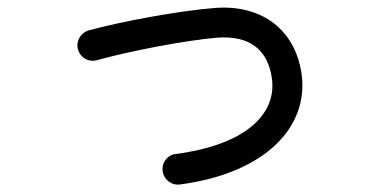

<svg xmlns="http://www.w3.org/2000/svg" viewBox="-20 -481 1040 510"><path d="M458 9C686 -21 801 -145 781 -285C764 -402 676 -469 552 -460C460 -453 301 -424 215 -400C194 -394 181 -371 187 -350C193 -328 215 -315 237 -321C319 -344 471 -374 558 -381C642 -387 691 -350 702 -274C716 -181 637 -97 447 -72C425 -70 409 -49 412 -27C415 -4 435 12 458 9Z"/></svg>

Font: 寒蝉半圆体
Style: Regular
Weight: 400
Designer: Yoshimichi Ohira & Warren
Foundry: ChillType
Version: Version 1.800;Glyphs 3.1.1 (3135)